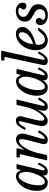

<svg xmlns="http://www.w3.org/2000/svg" viewBox="1190 -2012 832 3256"><g transform="rotate(-90 1606.0 -384.0)"><path d="M474.5 -133.5Q449 -73.5 414 -31.8Q379 10 324 10Q290.5 10 274.8 -7Q259 -24 259.5 -45.5Q259.5 -52.5 260 -56.5Q260.5 -60.5 261.5 -65Q262 -70 260 -70Q258 -70 255 -65Q234 -33 205.8 -11.5Q177.5 10 141 10Q71.5 10 34.5 -38.8Q-2.5 -87.5 -2.5 -177.5Q-2.5 -251.5 19.2 -315.5Q41 -379.5 77 -427.5Q113 -475.5 156.2 -502.2Q199.5 -529 243 -529Q286.5 -529 307.8 -506.8Q329 -484.5 338.5 -463Q344.5 -448.5 348 -447.8Q351.5 -447 355 -461.5L365 -507Q366.5 -514 369.5 -517Q372.5 -520 380.5 -520H431Q446 -520 448.5 -516.5Q451 -513 448 -501L346.5 -76.5Q344 -67.5 344 -57.5Q344 -42 358.5 -42Q377 -42 398.2 -73.2Q419.5 -104.5 439.5 -147Q442.5 -153.5 443.8 -155.5Q445 -157.5 452 -154.5L469 -147.5Q475.5 -144.5 476.5 -142Q477.5 -139.5 474.5 -133.5ZM319.5 -355Q319.5 -388.5 312.2 -417.5Q305 -446.5 288.8 -464.8Q272.5 -483 245 -483Q217 -483 190 -452.5Q163 -422 140.8 -373Q118.5 -324 105.2 -266.5Q92 -209 92 -155Q92 -101.5 106 -70.5Q120 -39.5 153.5 -39.5Q178.5 -39.5 202.8 -61.8Q227 -84 248 -120.2Q269 -156.5 285 -199Q301 -241.5 310.2 -282.8Q319.5 -324 319.5 -355Z M581 -520H696Q715 -520 718.2 -516.5Q721.5 -513 718 -498.5L700 -419.5Q694 -395 697.5 -394.8Q701 -394.5 716.5 -419.5Q749 -472 788.5 -500.5Q828 -529 871 -529Q904 -529 930.2 -510.8Q956.5 -492.5 965.2 -451.2Q974 -410 954 -341L883 -96Q881 -89 878.8 -76.2Q876.5 -63.5 876.5 -60Q876.5 -52.5 879.2 -47.2Q882 -42 891 -42Q910 -42 934.5 -71.5Q959 -101 980.5 -142Q985 -150 988.5 -153.8Q992 -157.5 999 -153.5L1012 -145.5Q1018 -142 1020.5 -139.2Q1023 -136.5 1019 -129Q986 -66 949 -28Q912 10 863 10Q833.5 10 811.8 -5.2Q790 -20.5 790 -56.5Q790 -62 791.5 -73Q793 -84 795 -92L856.5 -330Q867.5 -372.5 873 -405.5Q878.5 -438.5 872 -457.2Q865.5 -476 839.5 -476Q812.5 -476 782.8 -447.2Q753 -418.5 725 -372Q697 -325.5 675 -271.8Q653 -218 641.5 -167.5L608.5 -24.5Q606 -13 602.2 -6.5Q598.5 0 583 0H544Q522.5 0 518.8 -3.8Q515 -7.5 518.5 -24.5L616.5 -447.5Q619.5 -460.5 616.5 -462.8Q613.5 -465 603 -465H580Q567.5 -465 565.2 -469.5Q563 -474 563 -486.5V-500.5Q563 -513 566 -516.5Q569 -520 581 -520Z M1035 -390Q1071.5 -456 1103.5 -493Q1135.5 -530 1188 -530Q1233 -530 1252 -500.8Q1271 -471.5 1257 -418L1200.5 -190Q1185 -127.5 1187.2 -88.2Q1189.5 -49 1221.5 -49Q1242 -49 1270.2 -75.8Q1298.5 -102.5 1327.2 -146.2Q1356 -190 1379.8 -241.8Q1403.5 -293.5 1415 -343.5L1453.5 -512.5Q1455.5 -520 1465.5 -520H1536Q1543.5 -520 1544.8 -518.8Q1546 -517.5 1544.5 -511.5L1442.5 -90Q1439 -74.5 1439.2 -58.2Q1439.5 -42 1453.5 -42Q1473 -42 1494.5 -71.5Q1516 -101 1540 -142.5Q1545 -150.5 1548 -152.5Q1551 -154.5 1557.5 -151L1570.5 -144.5Q1577 -141 1578.5 -138.5Q1580 -136 1575.5 -127.5Q1542 -66 1509.2 -28Q1476.5 10 1423 10Q1381 10 1365 -20Q1349 -50 1360 -93.5L1371.5 -137.5Q1374.5 -148.5 1372 -149.5Q1369.5 -150.5 1366 -144Q1327.5 -80.5 1281.8 -35.8Q1236 9 1186 9Q1151.5 9 1128.2 -8.8Q1105 -26.5 1099 -67.5Q1093 -108.5 1110.5 -179L1171.5 -424Q1173.5 -432 1176.5 -445.8Q1179.5 -459.5 1178.2 -470.5Q1177 -481.5 1165 -481.5Q1142.5 -481.5 1119.8 -451.5Q1097 -421.5 1071.5 -376.5Q1067 -369.5 1063.5 -366Q1060 -362.5 1053 -366L1040.5 -373Q1033 -377 1032 -379.8Q1031 -382.5 1035 -390Z M2088 -133.5Q2062.5 -73.5 2027.5 -31.8Q1992.5 10 1937.5 10Q1904 10 1888.2 -7Q1872.5 -24 1873 -45.5Q1873 -52.5 1873.5 -56.5Q1874 -60.5 1875 -65Q1875.5 -70 1873.5 -70Q1871.5 -70 1868.5 -65Q1847.5 -33 1819.2 -11.5Q1791 10 1754.5 10Q1685 10 1648 -38.8Q1611 -87.5 1611 -177.5Q1611 -251.5 1632.8 -315.5Q1654.5 -379.5 1690.5 -427.5Q1726.5 -475.5 1769.8 -502.2Q1813 -529 1856.5 -529Q1900 -529 1921.2 -506.8Q1942.5 -484.5 1952 -463Q1958 -448.5 1961.5 -447.8Q1965 -447 1968.5 -461.5L1978.5 -507Q1980 -514 1983 -517Q1986 -520 1994 -520H2044.5Q2059.5 -520 2062 -516.5Q2064.5 -513 2061.5 -501L1960 -76.5Q1957.5 -67.5 1957.5 -57.5Q1957.5 -42 1972 -42Q1990.5 -42 2011.8 -73.2Q2033 -104.5 2053 -147Q2056 -153.5 2057.2 -155.5Q2058.5 -157.5 2065.5 -154.5L2082.5 -147.5Q2089 -144.5 2090 -142Q2091 -139.5 2088 -133.5ZM1933 -355Q1933 -388.5 1925.8 -417.5Q1918.5 -446.5 1902.2 -464.8Q1886 -483 1858.5 -483Q1830.5 -483 1803.5 -452.5Q1776.5 -422 1754.2 -373Q1732 -324 1718.8 -266.5Q1705.5 -209 1705.5 -155Q1705.5 -101.5 1719.5 -70.5Q1733.5 -39.5 1767 -39.5Q1792 -39.5 1816.2 -61.8Q1840.5 -84 1861.5 -120.2Q1882.5 -156.5 1898.5 -199Q1914.5 -241.5 1923.8 -282.8Q1933 -324 1933 -355Z M2370 -751 2224 -90Q2222.5 -84.5 2220.5 -72.8Q2218.5 -61 2218.5 -57.5Q2218.5 -42 2232 -42Q2251 -42 2274.8 -72.5Q2298.5 -103 2322 -145Q2326.5 -152.5 2329 -155Q2331.5 -157.5 2340.5 -153.5L2352 -148Q2359.5 -144 2361 -141.5Q2362.5 -139 2359 -132Q2326 -69 2288.8 -29.5Q2251.5 10 2201.5 10Q2170 10 2150 -4.8Q2130 -19.5 2130 -55.5Q2130 -70 2134.5 -88.5L2267 -707.5Q2269.5 -719.5 2265.8 -722.2Q2262 -725 2248 -725H2224.5Q2213.5 -725 2210.5 -728.2Q2207.5 -731.5 2207.5 -741.5V-762.5Q2207.5 -774 2211 -777Q2214.5 -780 2225.5 -780H2344Q2367.5 -780 2371 -775.2Q2374.5 -770.5 2370 -751Z M2382.5 -190Q2382.5 -262 2405.2 -324Q2428 -386 2467 -432.2Q2506 -478.5 2555.2 -504.2Q2604.5 -530 2658 -530Q2710.5 -530 2743 -501.8Q2775.5 -473.5 2775.5 -419.5Q2775.5 -375.5 2749.8 -339.5Q2724 -303.5 2683 -275.5Q2642 -247.5 2594.5 -228.2Q2547 -209 2503 -198.5Q2486.5 -195 2480.5 -187Q2474.5 -179 2474.5 -155Q2474.5 -99.5 2496.5 -69.2Q2518.5 -39 2556.5 -39Q2605.5 -39 2642.8 -71.8Q2680 -104.5 2707 -144Q2711 -150 2715.2 -151.5Q2719.5 -153 2730.5 -153H2745Q2759 -153 2761.8 -150.2Q2764.5 -147.5 2758 -136Q2736 -99 2705.2 -65.5Q2674.5 -32 2634.8 -11Q2595 10 2547 10Q2474 10 2428.2 -41.2Q2382.5 -92.5 2382.5 -190ZM2507 -244Q2552.5 -259.5 2593.8 -285.5Q2635 -311.5 2660.8 -347Q2686.5 -382.5 2687 -427Q2687 -453 2675.5 -468Q2664 -483 2641 -483Q2611.5 -483 2580.8 -454.2Q2550 -425.5 2525.5 -379Q2501 -332.5 2489.5 -278Q2485 -258 2486.5 -248Q2488 -238 2507 -244Z M3079 -125.5Q3079 -155 3063.5 -175Q3048 -195 3024 -209.8Q3000 -224.5 2972.8 -238.8Q2945.5 -253 2921.5 -270.5Q2897.5 -288 2882.2 -313Q2867 -338 2867 -375Q2867 -423.5 2891.2 -458.5Q2915.5 -493.5 2955.5 -512.8Q2995.5 -532 3042.5 -532Q3104.5 -532 3146.8 -500Q3189 -468 3189 -411Q3189 -381 3171.2 -366.5Q3153.5 -352 3129.5 -352Q3105.5 -352 3089.5 -366.8Q3073.5 -381.5 3073.5 -400Q3073.5 -417 3080.5 -427Q3087.5 -437 3094.5 -444.5Q3101.5 -452 3101.5 -462Q3101.5 -474 3085.8 -481.8Q3070 -489.5 3045.5 -489.5Q3000 -489.5 2974 -466.5Q2948 -443.5 2948 -403.5Q2948 -375 2963.2 -356.5Q2978.5 -338 3003 -324.5Q3027.5 -311 3054.8 -297.8Q3082 -284.5 3106.5 -266.5Q3131 -248.5 3146.5 -221.2Q3162 -194 3162 -152Q3162 -79.5 3112 -33.8Q3062 12 2973 12Q2926 12 2888.8 -4.5Q2851.5 -21 2830.2 -49.8Q2809 -78.5 2809 -116Q2809 -152 2827.8 -172.5Q2846.5 -193 2873 -193Q2899 -193 2914.5 -177Q2930 -161 2930 -137Q2929.5 -118 2921 -107Q2912.5 -96 2904.2 -88.2Q2896 -80.5 2896 -70.5Q2896 -53.5 2917.5 -42.5Q2939 -31.5 2976 -31.5Q3022.5 -31.5 3050.8 -59.5Q3079 -87.5 3079 -125.5Z"/></g></svg>

Font: Besley* Narrow
Style: Italic
Weight: 400
Width: 4
Italic angle: -13°
Designer: Owen Earl
Foundry: indestructible type*
Version: Version 3.000; ttfautohint (v1.8.3)